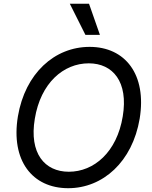

<svg xmlns="http://www.w3.org/2000/svg" viewBox="-20 -985 803 1015"><path d="M718.4 -357.6C756.7 -591.3 642 -737.2 453.8 -737.2C268.5 -737.2 112.9 -597.3 74.6 -369.7C36.2 -136 150.9 9.9 340.6 9.9C524.1 9.9 680 -130 718.4 -357.6ZM164.1 -357.6C195 -546.5 315.7 -650.2 449.2 -650.2C576.7 -650.2 659.4 -552.6 628.9 -369.7C598 -180.8 476.9 -77.1 343.8 -77.1C216.3 -77.1 133.2 -174.4 164.1 -357.6ZM349.1 -965.2 431.5 -800.8H508.2L450.6 -965.2Z"/></svg>

Font: Margiela Sans Text
Style: Italic
Weight: 400
Italic angle: -9.39999°
Designer: Stefan Endress, Andreas Faust
Version: Version 1.100;FEAKit 1.0